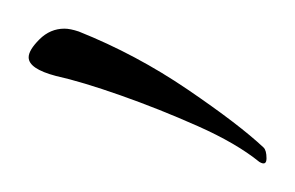

<svg xmlns="http://www.w3.org/2000/svg" viewBox="-20 -434 206 134"><path d="M161 -321Q145 -334 118 -346Q91 -358 64 -367.5Q37 -377 19 -381Q0 -386 0 -394Q0 -399 7.5 -406.5Q15 -414 25 -414Q29 -414 35 -412Q75 -396 111 -371.5Q147 -347 164 -331Q166 -329 166 -323.5Q166 -318 161 -321Z"/></svg>

Font: Caramel
Style: Regular
Weight: 400
Designer: Robert E. Leuschke
Foundry: Robert E. Leuschke
Version: Version 1.010